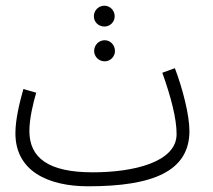

<svg xmlns="http://www.w3.org/2000/svg" viewBox="-20 -632 747 673"><path d="M346 -539C366 -539 382 -555 382 -575C382 -595 366 -612 346 -612C325 -612 309 -595 309 -575C309 -555 325 -539 346 -539ZM347 -417C367 -417 383 -434 383 -453C383 -474 367 -491 347 -491C326 -491 310 -474 310 -453C310 -434 326 -417 347 -417ZM289 21C517 21 644 -32 644 -173C644 -229 620 -322 593 -393L549 -377C580 -290 599 -216 599 -162C599 -63 447 -28 305 -28C149 -28 83 -79 83 -173C83 -217 97 -274 107 -307L62 -320C49 -274 34 -214 34 -165C34 -32 149 21 289 21Z"/></svg>

Font: Noto Sans Arabic UI XCn Lt
Style: Regular
Weight: 300
Width: 2
Designer: Monotype Design Team, Nadine Chahine and Nizar Qandah
Foundry: Monotype Imaging Inc.
Version: Version 2.010